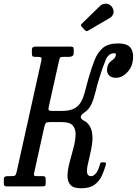

<svg xmlns="http://www.w3.org/2000/svg" viewBox="-58 -1000 734 1030"><path d="M509.5 -115Q501 -85 487.8 -56.2Q474.5 -27.5 448.8 -8.8Q423 10 377 10Q334.5 10 318.8 -9.2Q303 -28.5 304.2 -60.2Q305.5 -92 315.5 -129.8Q325.5 -167.5 335.8 -205.2Q346 -243 347.5 -274.8Q349 -306.5 333.2 -325.8Q317.5 -345 275.5 -345H208.5Q192 -345 187.8 -340.2Q183.5 -335.5 179.5 -319L125 -72Q122.5 -60.5 125.8 -57.8Q129 -55 141 -55H170.5Q181 -55 184 -51.5Q187 -48 187 -37V-14.5Q187 -5 182.2 -2.5Q177.5 0 167.5 0H-20.5Q-30 0 -33.8 -3.2Q-37.5 -6.5 -37.5 -16V-37.5Q-37.5 -49 -32 -52Q-26.5 -55 -16 -55H2Q17.5 -55 22.5 -58.2Q27.5 -61.5 31 -76.5L163 -671Q167 -687 163.2 -691Q159.5 -695 143.5 -695H131Q118 -695 115.5 -699.5Q113 -704 113 -717.5V-733Q113 -750 131 -750H318.5Q330 -750 333.8 -747.2Q337.5 -744.5 337.5 -733V-716Q337.5 -703 329.5 -699Q321.5 -695 312 -695H286.5Q269 -695 265.5 -692Q262 -689 258 -671.5L204 -429Q200.5 -413.5 203.5 -409.2Q206.5 -405 222.5 -405H274Q317.5 -405 341.8 -418.8Q366 -432.5 378.5 -456.8Q391 -481 398.8 -512.8Q406.5 -544.5 417 -581Q433 -635 449.2 -677Q465.5 -719 494 -743Q522.5 -767 575 -767Q632 -767 647 -736.8Q662 -706.5 652.5 -663.5Q645.5 -631.5 619.8 -607Q594 -582.5 564 -582.5Q538 -582.5 525 -598Q512 -613.5 517.5 -638Q522 -658 531.8 -666.8Q541.5 -675.5 551 -682.8Q560.5 -690 563.5 -705Q565.5 -714.5 555 -714.5Q524 -714.5 508.8 -678.2Q493.5 -642 474.5 -581Q463 -543.5 454.5 -507.5Q446 -471.5 433.2 -442.8Q420.5 -414 395 -396.5Q377.5 -384.5 375.8 -376Q374 -367.5 380.5 -361.2Q387 -355 395.8 -350.5Q404.5 -346 408.5 -342Q430 -321 435.2 -291.8Q440.5 -262.5 436.2 -230.2Q432 -198 424.2 -167Q416.5 -136 411.5 -110.5Q406.5 -85 410 -70Q413.5 -55 432 -55Q442 -55 455 -68.2Q468 -81.5 479 -121Q481 -129 487.5 -129H502.5Q513.5 -129 509.5 -115ZM544.5 -960Q555.5 -941.5 549.8 -926.2Q544 -911 531 -903.5L417 -837Q410.5 -833 406.8 -832.8Q403 -832.5 397.5 -838.5L380.5 -856.5Q372.5 -865 380.5 -872.5L478.5 -968Q492.5 -982 513.5 -979.8Q534.5 -977.5 544.5 -960Z"/></svg>

Font: Besley* Condensed
Style: Italic
Weight: 400
Width: 3
Italic angle: -13°
Designer: Owen Earl
Foundry: indestructible type*
Version: Version 3.000; ttfautohint (v1.8.3)